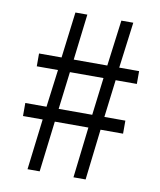

<svg xmlns="http://www.w3.org/2000/svg" viewBox="-82 -790 713 856"><g transform="rotate(10 274.5 -362.5)"><path d="M101 0H156L184 -230H336L309 0H364L391 -230H493V-289H398L419 -459H515V-517H425L452 -725H398L371 -517H219L244 -725H190L164 -517H62V-459H158L136 -289H40V-230H129ZM191 -289 212 -459H364L343 -289Z"/></g></svg>

Font: Source Han Sans JP Normal
Style: Regular
Weight: 350
Designer: Ryoko NISHIZUKA 西塚涼子 (kana, bopomofo & ideographs); Paul D. Hunt (Latin, Greek & Cyrillic); Sandoll Communications 산돌커뮤니
Foundry: Adobe
Version: Version 2.002;hotconv 1.0.116;makeotfexe 2.5.65601